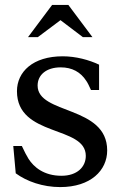

<svg xmlns="http://www.w3.org/2000/svg" viewBox="-20 -745 490 781"><path d="M133 -397C133 -440 168 -471 227 -471C273 -471 308 -452 331 -416C335 -411 344 -393 350 -379H383V-482C343 -501 289 -516 235 -516C114 -516 49 -453 49 -374C49 -186 329 -236 329 -111C329 -66 294 -30 230 -30C158 -30 117 -66 96 -99C88 -112 79 -129 69 -151H34L44 -40C89 -7 154 16 225 16C349 16 416 -52 416 -133C416 -317 133 -278 133 -397ZM94 -594H134L226 -663L317 -594H356L258 -725H192Z"/></svg>

Font: LT Superior Serif Medium
Style: Regular
Weight: 500
Designer: Daniel Lyons
Foundry: LyonsType
Version: Version 2.120;FEAKit 1.0